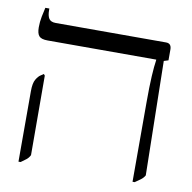

<svg xmlns="http://www.w3.org/2000/svg" viewBox="-75 -722 802 804"><g transform="rotate(10 326.0 -320.0)"><path d="M540 7V-331Q540 -399 542.5 -442.5Q545 -486 549 -511V-514H87Q60 -514 50.5 -525Q41 -536 41 -562Q41 -585 45.5 -608Q50 -631 54 -647H71V-641Q71 -616 79 -604Q87 -592 108 -592H577Q600 -592 600 -566V-520L581 -514L590 -29Q584 -18 572.5 -9.5Q561 -1 549 7ZM55 7V-293Q55 -327 64.5 -343Q74 -359 84 -365L96 -373L101 -367L102 -29Q96 -17 86.5 -9.5Q77 -2 64 7Z"/></g></svg>

Font: Noto Serif Hebrew ExtraCondensed
Style: Regular
Weight: 400
Width: 2
Designer: Monotype Design Team
Foundry: Monotype Imaging Inc.
Version: Version 2.004; ttfautohint (v1.8.4.7-5d5b)